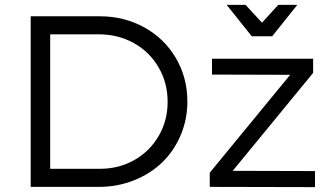

<svg xmlns="http://www.w3.org/2000/svg" viewBox="-20 -767 1356 788"><path d="M1097.2 -618.2H1013.2L910.2 -747.1H987.8L1055.2 -673.8L1122.1 -747.1H1200.2ZM389.2 -700.2Q489.7 -700.2 572.3 -654.5Q654.8 -608.9 701.9 -528.6Q749 -448.2 749 -350.1Q749 -276.4 721.2 -211.4Q693.4 -146.5 645.3 -100.1Q597.2 -53.7 529.8 -26.9Q462.4 0 386.2 0H106V-700.2ZM390.1 -74.2Q467.3 -74.2 530.8 -109.9Q594.2 -145.5 631.1 -208.7Q668 -272 668 -349.1Q668 -426.8 630.9 -490.5Q593.8 -554.2 529.3 -590.1Q464.8 -626 387.2 -626H186V-74.2ZM935.1 -65.9 1272.9 -64.9V1L840.8 0V-58.1L1170.9 -460L850.1 -460.9V-525.9H1265.1V-467.8Z"/></svg>

Font: Montserrat-Arabic Light
Style: Regular
Weight: 300
Designer: Mohamed Gaber
Foundry: Kief Type Foundry
Version: Version 5.008;PS 005.008;hotconv 1.0.88;makeotf.lib2.5.64775